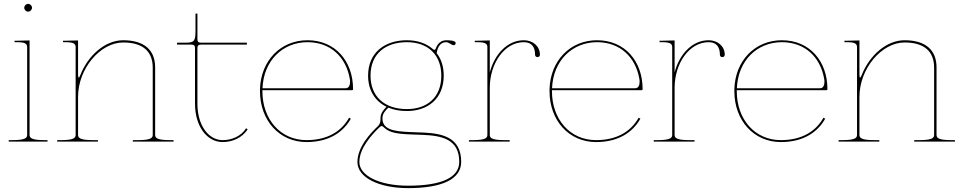

<svg xmlns="http://www.w3.org/2000/svg" viewBox="-20 -730 4964 990"><path d="M105 -690C105 -679 114.5 -670 125 -670C136 -670 145 -679.5 145 -690C145 -701 135.5 -710 125 -710C114 -710 105 -700.5 105 -690ZM132.5 -35V-521.5L67.5 -520H55V-512.5H67.5C106 -512.5 120 -506 120 -487.5V-35C120 -20.5 113.5 -7.5 45 -7.5H25V0H225V-7.5H207.5C139 -7.5 132.5 -20.5 132.5 -35Z M305 -520V-512.5H317.5C356 -512.5 370 -506 370 -487.5V-35C370 -20.5 363.5 -7.5 295 -7.5H275V0H485V-7.5H457.5C389 -7.5 382.5 -20.5 382.5 -35V-231C382.5 -376 497 -511 615 -511C716 -511 767.5 -465.5 767.5 -381V-35C767.5 -20.5 761 -7.5 692.5 -7.5H665V0H875V-7.5H855C786.5 -7.5 780 -20.5 780 -35V-382.5C780 -473.5 722 -522.5 615 -522.5C521.5 -522.5 433.5 -443.5 394 -342.5C390.5 -333.5 388 -330 386 -330C383.5 -330 382.5 -337 382.5 -345.5V-521.5L317.5 -520Z M893 -500H967.5C981 -500 985.5 -493.5 985.5 -482.5V-195C985.5 -80.5 1045.5 2.5 1128.5 2.5C1176 2.5 1228.5 -18 1257 -63.5L1249 -68.5C1222.5 -26.5 1173.5 -7.5 1128.5 -7.5C1053 -7.5 998 -86 998 -195V-482.5C998 -493.5 1002.5 -500 1016 -500H1253V-510H1016C1002.5 -510 998 -516 998 -527V-660H988V-571.5C988 -518.5 981.5 -510 938 -510H893Z M1762.5 -275H1333.5C1339.5 -419.5 1439.5 -512.5 1565.5 -512.5C1684.5 -512.5 1764 -435.5 1783.5 -324C1784.5 -319.5 1785 -314.5 1785 -309C1785 -292.5 1780 -275 1762.5 -275ZM1333 -265H1795.5C1797.5 -265 1800.5 -266.5 1800.5 -270C1800.5 -415 1708.5 -522.5 1565.5 -522.5C1427.5 -522.5 1325 -418 1320.5 -270.5V-260C1320.5 -109.5 1420 2.5 1560.5 2.5C1676.5 2.5 1750 -48.5 1789 -118L1780 -123C1742.5 -56.5 1673.5 -7.5 1560.5 -7.5C1426.5 -7.5 1333 -114 1333 -260Z M1935.5 -72.5C1941 -77.5 1944.5 -80 1948 -80C1952.5 -80 1956.5 -76 1963 -70C2001.5 -33.5 2083.5 -38.5 2162.5 -34.5C2258 -30 2348 -12.5 2348 104.5C2348 185 2258 227.5 2084.5 227.5C1934 227.5 1833 174.5 1833 105.5C1833 31.5 1901 -39 1935.5 -72.5ZM2078 -512.5C2190 -512.5 2255.5 -444 2255.5 -340C2255.5 -226.5 2181 -167.5 2078 -167.5C1960.5 -167.5 1890.5 -234.5 1890.5 -340C1890.5 -454.5 1970 -512.5 2078 -512.5ZM2078 -522.5C1966.5 -522.5 1878 -461 1878 -340C1878 -265.5 1913 -208.5 1973 -179.5C1958 -164.5 1942 -146 1942 -121.5V-117.5C1942 -102 1939.5 -90.5 1929.5 -80.5C1895 -47.5 1823 25 1823 105.5C1823 185.5 1934 240 2084.5 240C2257.5 240 2358 195 2358 104.5C2358 -24 2257 -42 2163 -46.5C2068.5 -51 1982.5 -46.5 1958.5 -91C1954 -99.5 1952 -107.5 1952 -121.5C1952 -143 1966.5 -159.5 1982.5 -175C2010 -163.5 2042 -157.5 2078 -157.5C2185 -157.5 2268 -220.5 2268 -340C2268 -386 2255.5 -425.5 2231.5 -456C2236.5 -491.5 2254.5 -512.5 2279.5 -512.5C2296.5 -512.5 2306.5 -497 2319.5 -497C2325.5 -497 2329.5 -502 2329.5 -508.5C2329.5 -522 2292 -522.5 2280.5 -522.5C2254.5 -522 2236 -505.5 2227 -480C2225 -475 2223 -473 2220 -473C2217 -473 2214 -475 2210 -478.5C2178 -506.5 2132.5 -522.5 2078 -522.5Z M2764 -447.5C2764 -492 2727.5 -522.5 2681 -522.5C2595.5 -522.5 2529.5 -449.5 2505.5 -356.5V-521.5L2440.5 -520H2428V-512.5H2440.5C2479 -512.5 2493 -506 2493 -487.5V-35C2493 -20.5 2486.5 -7.5 2418 -7.5H2398V0H2608V-7.5H2580.5C2512 -7.5 2505.5 -20.5 2505.5 -35V-277.5C2505.5 -402.5 2580.5 -512.5 2681 -512.5C2723 -512.5 2739 -486 2739 -447.5C2739 -440.5 2744 -435.5 2751.5 -435.5C2759 -435.5 2764 -440.5 2764 -447.5Z M3255.5 -275H2826.5C2832.5 -419.5 2932.5 -512.5 3058.5 -512.5C3177.5 -512.5 3257 -435.5 3276.5 -324C3277.5 -319.5 3278 -314.5 3278 -309C3278 -292.5 3273 -275 3255.5 -275ZM2826 -265H3288.5C3290.5 -265 3293.5 -266.5 3293.5 -270C3293.5 -415 3201.5 -522.5 3058.5 -522.5C2920.5 -522.5 2818 -418 2813.5 -270.5V-260C2813.5 -109.5 2913 2.5 3053.5 2.5C3169.5 2.5 3243 -48.5 3282 -118L3273 -123C3235.5 -56.5 3166.5 -7.5 3053.5 -7.5C2919.5 -7.5 2826 -114 2826 -260Z M3717 -447.5C3717 -492 3680.5 -522.5 3634 -522.5C3548.5 -522.5 3482.5 -449.5 3458.5 -356.5V-521.5L3393.5 -520H3381V-512.5H3393.5C3432 -512.5 3446 -506 3446 -487.5V-35C3446 -20.5 3439.5 -7.5 3371 -7.5H3351V0H3561V-7.5H3533.5C3465 -7.5 3458.5 -20.5 3458.5 -35V-277.5C3458.5 -402.5 3533.5 -512.5 3634 -512.5C3676 -512.5 3692 -486 3692 -447.5C3692 -440.5 3697 -435.5 3704.5 -435.5C3712 -435.5 3717 -440.5 3717 -447.5Z M4208.5 -275H3779.5C3785.5 -419.5 3885.5 -512.5 4011.5 -512.5C4130.5 -512.5 4210 -435.5 4229.5 -324C4230.5 -319.5 4231 -314.5 4231 -309C4231 -292.5 4226 -275 4208.5 -275ZM3779 -265H4241.5C4243.5 -265 4246.5 -266.5 4246.5 -270C4246.5 -415 4154.5 -522.5 4011.5 -522.5C3873.5 -522.5 3771 -418 3766.5 -270.5V-260C3766.5 -109.5 3866 2.5 4006.5 2.5C4122.5 2.5 4196 -48.5 4235 -118L4226 -123C4188.5 -56.5 4119.5 -7.5 4006.5 -7.5C3872.5 -7.5 3779 -114 3779 -260Z M4334 -520V-512.5H4346.5C4385 -512.5 4399 -506 4399 -487.5V-35C4399 -20.5 4392.5 -7.5 4324 -7.5H4304V0H4514V-7.5H4486.5C4418 -7.5 4411.5 -20.5 4411.5 -35V-231C4411.5 -376 4526 -511 4644 -511C4745 -511 4796.5 -465.5 4796.5 -381V-35C4796.5 -20.5 4790 -7.5 4721.5 -7.5H4694V0H4904V-7.5H4884C4815.5 -7.5 4809 -20.5 4809 -35V-382.5C4809 -473.5 4751 -522.5 4644 -522.5C4550.5 -522.5 4462.5 -443.5 4423 -342.5C4419.5 -333.5 4417 -330 4415 -330C4412.5 -330 4411.5 -337 4411.5 -345.5V-521.5L4346.5 -520Z"/></svg>

Font: Znikomit
Style: Regular
Weight: 100
Designer: gluk
Foundry: gluk
Version: Version 0.55